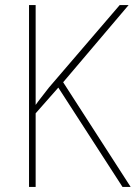

<svg xmlns="http://www.w3.org/2000/svg" viewBox="-20 -734 533 754"><path d="M493 0H461L209 -390L120 -289V0H94V-714H120V-322Q129 -335 142.5 -352Q156 -369 172 -390L450 -714H485L228 -411Z"/></svg>

Font: Noto Sans Gurmukhi UI SemiCondensed Thin
Style: Regular
Weight: 100
Width: 4
Designer: Jelle Bosma - Monotype Design Team
Foundry: Monotype Imaging Inc.
Version: Version 2.004; ttfautohint (v1.8.4.7-5d5b)